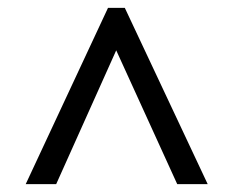

<svg xmlns="http://www.w3.org/2000/svg" viewBox="-20 -734 599 492"><path d="M45.9 -262.2 256.8 -713.9H299.8L512.2 -262.2H434.1L277.8 -605L124 -262.2Z"/></svg>

Font: Sitara
Style: Bold Italic
Weight: 700
Italic angle: -11°
Designer: Neelakash Kshetrimayum
Foundry: Neelakash Kshetrimayum
Version: Version 1.000;PS Version 1.000;PS 1.0;hotconv 1.;hotconv 1.0